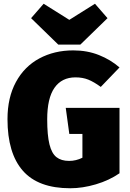

<svg xmlns="http://www.w3.org/2000/svg" viewBox="-20 -985 693 1025"><path d="M618 -625 518 -521Q481 -548 451 -560Q421 -572 383 -572Q310 -572 271 -516.5Q232 -461 232 -348Q232 -263 244 -214.5Q256 -166 281.5 -146Q307 -126 349 -126Q386 -126 420 -143V-270H350L331 -409H618V-60Q563 -22 492 -1Q421 20 355 20Q184 20 102 -73.5Q20 -167 20 -349Q20 -464 65 -547Q110 -630 190 -673Q270 -716 371 -716Q446 -716 508.5 -691Q571 -666 618 -625ZM554 -888 409 -747H291L146 -888L213 -965L350 -879L487 -965Z"/></svg>

Font: FiraGO Heavy
Style: Regular
Weight: 900
Designer: bBox Type
Foundry: bBox Type GmbH
Version: Version 1.001